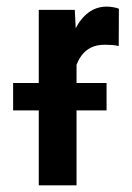

<svg xmlns="http://www.w3.org/2000/svg" viewBox="-20 -558 398 578"><path d="M210.4 -426.3V0H96.7V-528.3H205.1ZM337.9 -531.7 337.4 -419.4Q327.6 -421.9 316.7 -422.6Q305.7 -423.3 294.9 -423.3Q271.5 -423.3 254.4 -415Q237.3 -406.7 225.6 -391.1Q213.9 -375.5 207.3 -353.5Q200.7 -331.5 199.2 -303.7L174.8 -302.7Q174.8 -352.5 182.6 -395.3Q190.4 -438 206.3 -470Q222.2 -502 246.1 -520Q270 -538.1 301.8 -538.1Q310.5 -538.1 321.8 -536.1Q333 -534.2 337.9 -531.7ZM300.8 -308.1V-225.6H19.5V-308.1Z"/></svg>

Font: Roboto Condensed Medium
Style: Regular
Weight: 500
Designer: Christian Robertson
Foundry: Google
Version: Version 3.0